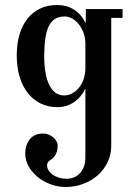

<svg xmlns="http://www.w3.org/2000/svg" viewBox="-20 -411 536 761"><path d="M465.8 -340.3H420.9V167Q420.9 201.7 406.7 231.4Q392.6 261.2 367.9 283.2Q343.3 305.2 310.3 317.6Q277.3 330.1 239.7 330.1Q209 330.1 180.2 319.3Q151.4 308.6 129.2 290.3Q106.9 272 93.5 248.3Q80.1 224.6 80.1 198.7Q80.1 162.6 98.6 140.4Q117.2 118.2 150.9 118.2Q162.6 118.2 173.1 122.6Q183.6 127 191.4 133.8Q199.2 140.6 203.9 148.9Q208.5 157.2 208.5 165Q208.5 206.1 179.7 223.1Q166.5 231.4 166.5 243.7Q166.5 253.9 171.9 263.4Q177.2 272.9 187.5 280.5Q197.8 288.1 212.2 292.7Q226.6 297.4 245.1 297.4Q259.3 297.4 272.5 292.2Q285.6 287.1 295.9 276.6Q306.2 266.1 312.3 250Q318.4 233.9 318.4 211.4V-59.1Q300.3 -23.9 271.7 -5.1Q243.2 13.7 208 13.7Q171.4 13.7 141.6 -0.7Q111.8 -15.1 90.6 -41.7Q69.3 -68.4 57.9 -106.2Q46.4 -144 46.4 -191.4Q46.4 -238.3 57.6 -275.1Q68.8 -312 89.6 -337.9Q110.4 -363.8 139.9 -377.4Q169.4 -391.1 206.1 -391.1Q244.6 -391.1 273.7 -372.6Q302.7 -354 319.8 -318.8Q319.8 -332.5 320.1 -346.7Q320.3 -360.8 320.3 -375H465.8ZM318.4 -239.3Q318.4 -259.8 311.8 -278.8Q305.2 -297.9 293.9 -312.7Q282.7 -327.6 267.6 -336.7Q252.4 -345.7 235.4 -345.7Q213.9 -345.7 198.5 -336.4Q183.1 -327.1 173.6 -307.9Q164.1 -288.6 159.7 -258.8Q155.3 -229 155.3 -188Q155.3 -113.8 175.8 -73.2Q196.3 -32.7 234.4 -32.7Q252 -32.7 267.3 -41.5Q282.7 -50.3 294.2 -64.9Q305.7 -79.6 312 -99.1Q318.4 -118.7 318.4 -140.1Z"/></svg>

Font: Arian Grqi
Style: Italic
Weight: 400
Italic angle: -15°
Designer: Ruben Hakobyan (Tarumian)
Foundry: Ruben Hakobyan (Tarumian)
Version: Version 1.002